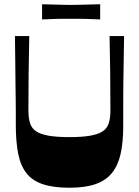

<svg xmlns="http://www.w3.org/2000/svg" viewBox="-20 -869 650 899"><path d="M305 10Q230 10 180.5 -6.5Q131 -23 103.5 -58.5Q76 -94 65 -150Q54 -206 54 -285Q54 -315 54 -344Q54 -373 53.5 -406Q53 -439 52.5 -480.5Q52 -522 51.5 -576Q51 -630 50 -700H117Q115 -613 114 -526.5Q113 -440 113 -353Q113 -316 121 -291.5Q129 -267 150 -253.5Q171 -240 208.5 -233.5Q246 -227 305 -227Q364 -227 401.5 -233.5Q439 -240 460 -253.5Q481 -267 489 -291.5Q497 -316 497 -353Q497 -440 496 -526.5Q495 -613 493 -700H561Q560 -629 559 -574.5Q558 -520 557.5 -478.5Q557 -437 557 -403Q557 -369 557 -339.5Q557 -310 557 -279Q557 -204 545 -149.5Q533 -95 504.5 -59.5Q476 -24 427.5 -7Q379 10 305 10ZM177 -778V-849Q219 -848 241.5 -847.5Q264 -847 279 -846.5Q294 -846 312 -846Q331 -846 346 -846.5Q361 -847 384 -847.5Q407 -848 449 -849V-778Q407 -780 384 -780.5Q361 -781 346 -781Q331 -781 312 -781Q294 -781 279 -781Q264 -781 241.5 -780.5Q219 -780 177 -778Z"/></svg>

Font: Ojuju
Style: Bold
Weight: 700
Designer: Chisaokwu Joboson, Mirko Velimirovic
Foundry: Udi Foundry
Version: Version 1.000